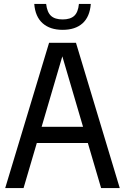

<svg xmlns="http://www.w3.org/2000/svg" viewBox="-20 -958 637 978"><path d="M6.5 0 230 -740H367L590 0H495L427.5 -229.5H167.5L100 0ZM192 -312H403L297.5 -671ZM299 -806Q235 -806 197.2 -839.5Q159.5 -873 154.5 -938H215Q220 -895.5 240 -877.2Q260 -859 299 -859Q338 -859 358 -877.2Q378 -895.5 382 -938H442.5Q437.5 -872.5 400.5 -839.2Q363.5 -806 299 -806Z"/></svg>

Font: Encode Sans Condensed Medium
Style: Regular
Weight: 500
Width: 3
Designer: Multiple Designers
Foundry: Impallari Type
Version: Version 3.000; ttfautohint (v1.8.3) -l 8 -r 50 -G 200 -x 14 